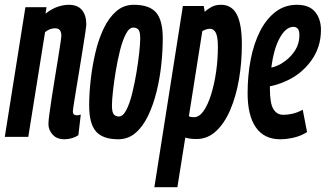

<svg xmlns="http://www.w3.org/2000/svg" viewBox="-32 -571 1359 801"><path d="M74 -541H162L158 -514Q183 -534 208 -542.5Q233 -551 255 -551Q292 -551 310 -529Q328 -507 328 -470Q328 -463 324 -435.5Q320 -408 313.5 -368Q307 -328 300 -284.5Q293 -241 286.5 -202.5Q280 -164 276 -137.5Q272 -111 272 -106Q272 -90 289 -90Q292 -90 296 -90.5Q300 -91 305 -93L295 -7Q283 1 267.5 5.5Q252 10 237 10Q205 10 187.5 -9.5Q170 -29 170 -54Q170 -66 174 -95.5Q178 -125 184 -164.5Q190 -204 197 -246Q204 -288 210 -326Q216 -364 220 -390Q224 -416 224 -422Q224 -435 218.5 -444Q213 -453 197 -453Q176 -453 156 -437L86 0H-12Z M461 10Q397 10 368.5 -22.5Q340 -55 340 -131Q340 -182 346.5 -239Q353 -296 366 -351.5Q379 -407 400.5 -452Q422 -497 453 -524Q484 -551 526 -551Q591 -551 619 -519Q647 -487 647 -411Q647 -360 641 -302.5Q635 -245 621.5 -190Q608 -135 586.5 -89.5Q565 -44 534 -17Q503 10 461 10ZM464 -85Q481 -85 495 -112Q509 -139 519.5 -181.5Q530 -224 537.5 -269.5Q545 -315 549 -353Q553 -391 553 -410Q553 -440 545 -448Q537 -456 524 -456Q507 -456 493 -429Q479 -402 468.5 -360Q458 -318 450.5 -272Q443 -226 439 -188Q435 -150 435 -132Q435 -102 443 -93.5Q451 -85 464 -85Z M612 210 731 -546H818L822 -522Q833 -532 849.5 -541.5Q866 -551 890 -551Q935 -551 956 -510.5Q977 -470 977 -385Q977 -310 965 -240Q953 -170 929 -113.5Q905 -57 869.5 -24Q834 9 788 9Q773 9 762 7.5Q751 6 741 3L708 210ZM777 -82Q799 -82 817 -107.5Q835 -133 848.5 -176Q862 -219 869.5 -271Q877 -323 877 -376Q877 -417 868.5 -434Q860 -451 844 -451Q836 -451 827 -448Q818 -445 812 -441L756 -86Q764 -82 777 -82Z M1249 -20Q1224 -4 1194 3Q1164 10 1137 10Q1070 10 1035.5 -39.5Q1001 -89 1001 -182Q1001 -257 1014 -323.5Q1027 -390 1053 -441Q1079 -492 1117.5 -521.5Q1156 -551 1207 -551Q1258 -551 1282.5 -521.5Q1307 -492 1307 -446Q1307 -373 1265 -316Q1223 -259 1157 -231Q1126 -217 1094 -211Q1094 -206 1094 -200Q1094 -140 1108.5 -116Q1123 -92 1150 -92Q1168 -92 1188 -96.5Q1208 -101 1231 -113ZM1192 -459Q1161 -459 1135.5 -413.5Q1110 -368 1100 -289Q1121 -294 1139 -304Q1175 -325 1196 -356Q1217 -387 1217 -424Q1217 -444 1210 -451.5Q1203 -459 1192 -459Z"/></svg>

Font: Georama ExtraCondensed SemiBold
Style: Italic
Weight: 600
Width: 2
Italic angle: -9°
Designer: Jean-Baptiste Levee
Foundry: Production Type
Version: Version 1.000